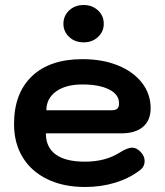

<svg xmlns="http://www.w3.org/2000/svg" viewBox="-20 -736 657 766"><path d="M36 -241Q36 -364 107.5 -432Q179 -500 309 -500Q389 -500 450.5 -475Q512 -450 546.5 -405.5Q581 -361 581 -304Q581 -256 550.5 -230Q520 -204 464 -204H163Q163 -148 202.5 -119.5Q242 -91 319 -91Q400 -91 457 -127Q489 -147 507 -147Q524 -147 540 -131Q557 -114 557 -94Q557 -70 537 -56Q495 -24 439 -7Q383 10 319 10Q233 10 169 -21Q105 -52 70.5 -108.5Q36 -165 36 -241ZM424 -296Q441 -296 448 -302.5Q455 -309 455 -324Q455 -359 415.5 -379Q376 -399 309 -399Q242 -399 203.5 -371Q165 -343 165 -296ZM233 -641Q233 -673 256 -694.5Q279 -716 314 -716Q348 -716 371 -694.5Q394 -673 394 -641Q394 -610 371 -588.5Q348 -567 314 -567Q279 -567 256 -588.5Q233 -610 233 -641Z"/></svg>

Font: Kodchasan
Style: Bold
Weight: 700
Designer: Katatrad Aksorn Co.,Ltd.
Foundry: Cadson Demak Co.,Ltd.
Version: Version 1.000; ttfautohint (v1.6)